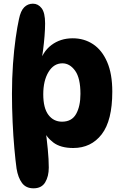

<svg xmlns="http://www.w3.org/2000/svg" viewBox="-20 -822 660 1043"><path d="M162 201Q121 201 99.5 172Q78 143 70 94Q64 51 58 -15.5Q52 -82 48.5 -160Q45 -238 45 -312Q45 -396 50.5 -473.5Q56 -551 65 -614.5Q74 -678 83 -718Q92 -763 111.5 -782.5Q131 -802 159 -802Q187 -802 206 -777.5Q225 -753 225 -695Q225 -664 222 -626.5Q219 -589 214 -550Q209 -511 202 -477L192 -470Q210 -540 259 -577Q308 -614 375 -614Q437 -614 485.5 -582Q534 -550 562 -485.5Q590 -421 590 -324Q590 -167 532.5 -92.5Q475 -18 378 -18Q309 -18 269.5 -48Q230 -78 214 -121L226 -127Q234 -69 239.5 -12Q245 45 245 88Q245 136 225.5 168.5Q206 201 162 201ZM317 -161Q370 -161 393.5 -203Q417 -245 417 -312Q417 -398 388 -438Q359 -478 319 -478Q272 -478 243.5 -431Q215 -384 215 -310Q215 -235 243 -198Q271 -161 317 -161Z"/></svg>

Font: DynaPuff Medium
Style: Regular
Weight: 500
Version: Version 2.000